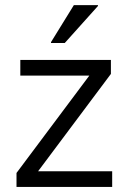

<svg xmlns="http://www.w3.org/2000/svg" viewBox="-20 -736 507 756"><path d="M45 0V-55L331.7 -438.3H60V-500H416.7V-445L130 -61.7H421.7V0ZM180.8 -566.7V-570L270.8 -715.8H365.8V-712.5L235 -566.7Z"/></svg>

Font: Funnel Sans Light
Style: Regular
Weight: 300
Designer: NORD ID, Kristian Moeller
Foundry: Dicotype
Version: Version 1.000